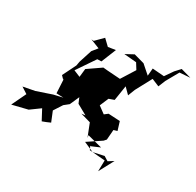

<svg xmlns="http://www.w3.org/2000/svg" viewBox="-228 -986 1308 1280"><g transform="rotate(30 425.5 -346.5)"><path d="M698 -1 664 -22 581 -4 504 -38 607 -107 622 -124 628 -201 655 -209 635 -274 546 -279 520 -259 467 -298 506 -390 484 -392 462 -353 535 -379 553 -494 597 -450 618 -504 684 -627 742 -603 764 -657 818 -753 898 -759 819 -781 783 -742 740 -680 650 -687 645 -629 579 -687 499 -709 438 -676 533 -668 561 -623 495 -518 394 -525 362 -528 262 -459 255 -395 204 -416 299 -556 330 -557 376 -671 319 -662 273 -706 217 -650 199 -651 270 -623 237 -582 205 -483 199 -450 148 -347 170 -324 171 -336 177 -223 231 -221 162 -205 47 -166 -42 -149 6 -118 -47 -7 71 -36 144 -89 185 -12 214 -23 244 -36 213 -112 255 -177 290 -205 339 -316 298 -354 314 -295 339 -236 418 -192 388 -189 466 -167 505 -68 501 -88 615 -59 554 -33H547L559 -6L679 4L677 88L738 -26Z"/></g></svg>

Font: Hussar Lance
Style: Italic
Weight: 700
Foundry: Cannot Into Space Fonts, PlusOne Fonts
Version: Version 2.27